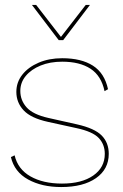

<svg xmlns="http://www.w3.org/2000/svg" viewBox="-20 -745 495 775"><path d="M227 10Q149 10 93.5 -20.5Q38 -51 24 -111L39 -118Q52 -62 103 -33Q154 -4 230 -4Q310 -4 356.5 -36.5Q403 -69 403 -124Q403 -162 378.5 -188Q354 -214 288 -228L174 -253Q105 -268 75.5 -299.5Q46 -331 46 -374Q46 -413 70 -443.5Q94 -474 136 -492Q178 -510 231 -510Q308 -510 355 -480Q402 -450 416 -385L402 -377Q389 -439 345.5 -467.5Q302 -496 231 -496Q182 -496 144 -480.5Q106 -465 84 -438.5Q62 -412 62 -378Q62 -340 87.5 -311.5Q113 -283 175 -269L291 -243Q362 -227 390.5 -198Q419 -169 419 -124Q419 -62 367.5 -26Q316 10 227 10ZM343 -725 235 -583H217L109 -725H126L226 -596L326 -725Z"/></svg>

Font: Prodigy Sans Thin
Style: Regular
Weight: 100
Designer: Wei Huang
Foundry: Wei Huang
Version: Version 1.003; ttfautohint (v1.8.3)